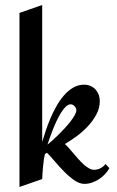

<svg xmlns="http://www.w3.org/2000/svg" viewBox="-20 -720 464 760"><path d="M413.1 -54.2Q405.8 -41.5 395 -30Q384.3 -18.6 371.3 -10.3Q358.4 -2 343.8 2.9Q329.1 7.8 314 7.8Q294.9 7.8 274.4 -6.3Q253.9 -20.5 234.4 -40.3Q214.8 -60.1 197.3 -80.8Q179.7 -101.6 166 -115.2L158.2 -110.8Q155.8 -102.1 153.8 -88.9Q151.9 -75.7 150.4 -61.5Q148.9 -47.4 148.2 -33.9Q147.5 -20.5 147 -11.2L57.1 20V-668.9L147 -700.2V-158.2Q152.3 -176.3 160.2 -200Q168 -223.6 178.5 -248.8Q189 -273.9 202.6 -298.3Q216.3 -322.8 232.9 -342Q249.5 -361.3 269.5 -373Q289.6 -384.8 313 -384.8Q327.1 -384.8 338.6 -379.6Q350.1 -374.5 358.2 -365.7Q366.2 -356.9 370.6 -345.2Q375 -333.5 375 -319.8Q375 -292 361.3 -266.6Q347.7 -241.2 326.9 -219.2Q306.2 -197.3 282 -179.7Q257.8 -162.1 236.8 -149.9Q243.7 -144 252.4 -134Q261.2 -124 270.8 -112.8Q280.3 -101.6 290.8 -89.8Q301.3 -78.1 311.5 -68.8Q321.8 -59.6 332.3 -53.7Q342.8 -47.9 352.1 -47.9Q366.2 -47.9 377.9 -54.2Q389.6 -60.5 397.9 -70.8ZM282.2 -284.2Q282.2 -292.5 274.9 -299.8Q267.6 -307.1 259.8 -307.1Q250 -307.1 240 -297.4Q230 -287.6 220.7 -272.5Q211.4 -257.3 202.9 -238.8Q194.3 -220.2 187.5 -202.6Q180.7 -185.1 175.5 -170.2Q170.4 -155.3 168 -147.9Q174.8 -152.8 185.8 -162.6Q196.8 -172.4 209.5 -184.8Q222.2 -197.3 235.1 -211.2Q248 -225.1 258.5 -238.5Q269 -252 275.6 -263.9Q282.2 -275.9 282.2 -284.2Z"/></svg>

Font: Redressed
Style: Regular
Weight: 400
Designer: Astigmatic (AOETI)
Foundry: Astigmatic (AOETI)
Version: Version 1.001